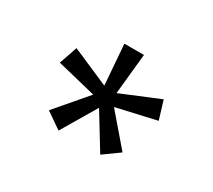

<svg xmlns="http://www.w3.org/2000/svg" viewBox="-85 -837 769 692"><g transform="rotate(30 300.0 -491.0)"><path d="M211.5 -296 145 -342.2 255 -470.8 93.2 -510.5 119.2 -585.8 273.5 -518.8 260.5 -686H342L325 -517.5L483.5 -583.2L506.8 -507L342.2 -469.5L450.8 -343.2L385.2 -296L297 -440.2Z"/></g></svg>

Font: Chivo Mono Medium
Style: Regular
Weight: 500
Monospace: yes
Designer: Hector Gatti
Foundry: Omnibus-Type
Version: Version 1.008